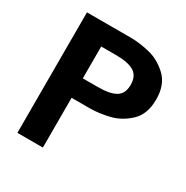

<svg xmlns="http://www.w3.org/2000/svg" viewBox="-161 -833 934 966"><g transform="rotate(30 305.5 -350.0)"><path d="M103 -402H305Q376 -402 409.5 -422.5Q443 -443 443 -494Q443 -545 409 -566Q375 -587 305 -587H103V-700H325Q374 -700 433.5 -686Q493 -672 542 -626Q591 -580 591 -494Q591 -408 542 -362.5Q493 -317 433.5 -303Q374 -289 325 -289H103ZM70 -700H218V0H70Z"/></g></svg>

Font: Uncut Sans VF
Style: Regular
Weight: 400
Designer: Kasper Nordkvist
Foundry: Uncut Type
Version: Version 1.100;FEAKit 1.0